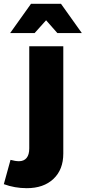

<svg xmlns="http://www.w3.org/2000/svg" viewBox="-83 -783 448 1004"><path d="M16 60Q42 60 56 43Q70 26 70 -7V-541H248V20Q248 104 196.5 152.5Q145 201 57 201Q-6 201 -63 180L-28 53Q-2 60 16 60ZM345 -610H217L158 -677L98 -610H-30L79 -763H236Z"/></svg>

Font: Gontserrat
Style: Bold
Weight: 700
Designer: Julieta Ulanovsky
Foundry: Julieta Ulanovsky
Version: Version 6.001